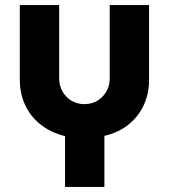

<svg xmlns="http://www.w3.org/2000/svg" viewBox="-20 -533 665 756"><path d="M236 203V3Q180 -11 140 -42.5Q100 -74 79 -119.5Q58 -165 58 -218V-513H213V-223Q213 -196 226 -173Q239 -150 261.5 -136.5Q284 -123 312 -123Q341 -123 363.5 -136.5Q386 -150 399 -173Q412 -196 412 -223V-513H567V-218Q567 -165 546.5 -120Q526 -75 486.5 -43Q447 -11 391 2V203Z"/></svg>

Font: MuseoModerno Thin
Style: Bold
Weight: 700
Version: Version 1.003